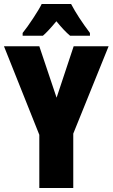

<svg xmlns="http://www.w3.org/2000/svg" viewBox="-20 -947 567 967"><path d="M351 -714H527L349 -274V0H178V-268L0 -714H178L265 -455ZM433 -781V-767H333Q303 -792 264 -840Q220 -787 196 -767H94V-781Q116 -808 147 -855Q178 -902 190 -927H338Q372 -862 433 -781Z"/></svg>

Font: Noto Sans UI CondBlack
Style: Regular
Weight: 900
Width: 3
Designer: Monotype Design Team
Foundry: Monotype Imaging Inc.
Version: Version 1.001